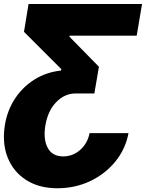

<svg xmlns="http://www.w3.org/2000/svg" viewBox="-29 -748 747 983"><path d="M628.9 -66.4Q613.8 15.1 561.5 79.1Q509.3 143.1 432.4 179.4Q355.5 215.8 264.6 215.8Q171.4 215.8 105.7 174.1Q40 132.3 10.5 59.1Q-19 -14.2 -3.9 -108.4Q8.8 -184.6 48.6 -244.4Q88.4 -304.2 148.7 -341.6Q209 -378.9 283.2 -386.7L285.2 -393.6L93.8 -585L117.2 -727.5H698.2L670.9 -565.4H327.1V-559.6L477.5 -406.2L454.1 -269.5H359.4Q303.2 -270 259.5 -225.8Q215.8 -181.6 203.1 -104.5Q191.9 -35.6 215.1 8.5Q238.3 52.7 294.9 52.7Q343.3 52.7 381.1 19.8Q418.9 -13.2 429.7 -66.4Z"/></svg>

Font: Inter Black
Style: Italic
Weight: 900
Italic angle: -9.39999°
Designer: Rasmus Andersson
Foundry: rsms
Version: Version 4.000;git-a52131595